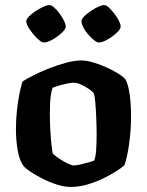

<svg xmlns="http://www.w3.org/2000/svg" viewBox="-20 -739 581 759"><path d="M260 0Q234 0 204.5 -9.5Q175 -19 147.5 -33Q120 -47 100 -60.5Q80 -74 73 -83Q57 -104 50 -144Q43 -184 43 -229Q43 -267 47 -303Q51 -339 57 -369Q63 -399 69 -417Q83 -426 110 -440Q137 -454 171 -467.5Q205 -481 239.5 -490.5Q274 -500 303 -500Q322 -500 347.5 -492.5Q373 -485 399 -473.5Q425 -462 446 -449Q467 -436 476 -425Q484 -410 489 -386.5Q494 -363 496 -335.5Q498 -308 498 -281Q498 -224 490.5 -170.5Q483 -117 472 -86Q460 -75 437 -60.5Q414 -46 384.5 -32Q355 -18 323 -9Q291 0 260 0ZM273 -85Q281 -85 296.5 -88.5Q312 -92 328 -96.5Q344 -101 352 -104Q358 -117 360 -145.5Q362 -174 362 -205Q362 -237 360.5 -273Q359 -309 356.5 -337Q354 -365 350 -371Q346 -377 332.5 -386.5Q319 -396 302 -404Q285 -412 271 -412Q261 -412 244.5 -408.5Q228 -405 212.5 -400.5Q197 -396 188 -392Q185 -385 182 -368.5Q179 -352 178 -332Q177 -312 177 -291Q177 -257 179 -222.5Q181 -188 184 -162.5Q187 -137 189 -131Q192 -128 202 -120.5Q212 -113 225 -105Q238 -97 251 -91Q264 -85 273 -85ZM371 -571Q363 -571 351.5 -580.5Q340 -590 328 -603.5Q316 -617 309 -631.5Q302 -646 302 -655Q302 -663 312.5 -674Q323 -685 338 -695Q353 -705 368 -712Q383 -719 392 -719Q400 -719 410.5 -709Q421 -699 432 -685Q443 -671 450 -657Q457 -643 457 -634Q457 -624 441 -609Q425 -594 404.5 -582.5Q384 -571 371 -571ZM153 -571Q146 -571 134.5 -580.5Q123 -590 111.5 -604Q100 -618 92 -631.5Q84 -645 84 -655Q84 -663 94.5 -674Q105 -685 120.5 -695Q136 -705 151 -712Q166 -719 174 -719Q183 -719 194 -709.5Q205 -700 215.5 -685.5Q226 -671 233 -657Q240 -643 240 -634Q240 -624 224 -609Q208 -594 187.5 -582.5Q167 -571 153 -571Z"/></svg>

Font: Texturina Medium 12pt
Style: Bold
Weight: 700
Version: Version 1.002